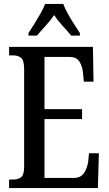

<svg xmlns="http://www.w3.org/2000/svg" viewBox="-20 -951 549 971"><path d="M26 0V-43H47Q73 -43 87.5 -55.5Q102 -68 102 -107V-602Q102 -647 86 -659Q70 -671 47 -671H26V-714H450L453 -538H404L400 -581Q397 -615 382 -639Q367 -663 332 -663H205V-399H395V-349H205V-51H352Q388 -51 404.5 -75.5Q421 -100 426 -133L430 -176H480L475 0ZM124 -784Q137 -803 153 -829Q169 -855 184.5 -882Q200 -909 208 -931H300Q308 -909 323 -882Q338 -855 354.5 -829Q371 -803 384 -784V-771H340Q320 -795 296 -821Q272 -847 254 -875Q235 -847 211 -821Q187 -795 167 -771H124Z"/></svg>

Font: Noto Serif Thai ExtraCondensed Medium
Style: Regular
Weight: 500
Width: 2
Designer: Monotype Design Team
Foundry: Monotype Imaging Inc.
Version: Version 2.002; ttfautohint (v1.8.4.7-5d5b)